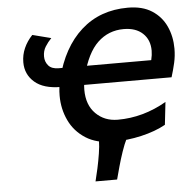

<svg xmlns="http://www.w3.org/2000/svg" viewBox="-61 -778 1045 1060"><g transform="rotate(-5 461.5 -248.0)"><path d="M893.6 -314H280.8Q184.6 -314 135 -357.2Q85.4 -400.4 85.4 -467.3Q85.4 -508.3 101.8 -545.4Q118.2 -582.5 147.9 -613.8L251 -587.4Q231.4 -567.4 216.8 -543.9Q202.1 -520.5 202.1 -489.7Q202.1 -460.4 220.2 -439.2Q238.3 -418 277.3 -418H790Q796.9 -446.8 796.9 -470.2Q796.9 -530.3 758.5 -566.2Q720.2 -602.1 652.8 -602.1Q568.8 -602.1 509 -545.4Q449.2 -488.8 417.5 -362.8Q407.7 -323.7 407.7 -286.6Q407.7 -202.6 456.1 -154.5Q504.4 -106.4 578.1 -106.4Q718.8 -106.4 848.1 -181.2L834 -55.7Q776.9 -23.9 698.7 -5.9Q620.6 12.2 541 12.2Q450.2 12.2 389.6 -26.6Q329.1 -65.4 299.1 -128.9Q269 -192.4 269 -266.1Q269 -313 280.8 -359.9Q323.2 -530.8 427.5 -624.3Q531.7 -717.8 686.5 -717.8Q766.6 -717.8 819.1 -684.1Q871.6 -650.4 897.5 -594Q923.3 -537.6 923.3 -470.2Q923.3 -430.2 914.6 -391.6Q905.8 -353 893.6 -314ZM463.9 0H617.7Q602.5 30.8 588.9 71Q575.2 111.3 564 151.6Q552.7 191.9 544.9 222.2H425.3Q433.1 191.9 441.9 151.6Q450.7 111.3 457 71Q463.4 30.8 463.9 0Z"/></g></svg>

Font: Andika
Style: Bold Italic
Weight: 700
Italic angle: -14°
Designer: Victor Gaultney, Annie Olsen, Julie Remington, Don Collingsworth, Eric Hays, Becca Hirsbrunner
Foundry: SIL International
Version: Version 6.101